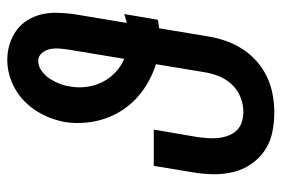

<svg xmlns="http://www.w3.org/2000/svg" viewBox="-146 -638 791 540"><g transform="rotate(-90 250.0 -367.5)"><path d="M204 8Q175 8 147 2Q119 -4 96.5 -19.5Q74 -35 58.5 -58Q43 -81 36.5 -108Q30 -135 30.5 -164Q31 -193 36 -222L54 -331H156L135 -208Q133 -193 132 -178Q131 -163 132.5 -149Q134 -135 139 -121.5Q144 -108 153.5 -98Q163 -88 177 -83.5Q191 -79 206 -79Q227 -79 248 -87.5Q269 -96 284 -112.5Q299 -129 307 -150Q315 -171 318 -192L340 -325Q314 -333 290 -346.5Q266 -360 246 -378Q226 -396 211 -419Q196 -442 187 -468Q178 -494 175.5 -523Q173 -552 177 -580Q181 -601 188.5 -621Q196 -641 207.5 -659.5Q219 -678 235 -694Q251 -710 270.5 -721Q290 -732 310.5 -737.5Q331 -743 352 -743Q375 -743 396 -736.5Q417 -730 434.5 -717.5Q452 -705 463.5 -686.5Q475 -668 480 -647Q485 -626 484.5 -603Q484 -580 481 -557L456 -407Q462 -408 468 -410Q474 -412 481 -414L465 -320Q459 -318 453 -317.5Q447 -317 441 -316L418 -178Q414 -153 405.5 -128.5Q397 -104 382.5 -81.5Q368 -59 347.5 -41Q327 -23 303 -12Q279 -1 253.5 3.5Q228 8 204 8ZM355 -414 381 -571Q383 -584 384 -598Q385 -612 382 -624.5Q379 -637 370.5 -646.5Q362 -656 349 -656Q334 -656 320.5 -646Q307 -636 298.5 -622.5Q290 -609 284.5 -594.5Q279 -580 277 -565Q273 -542 276.5 -518Q280 -494 290.5 -474Q301 -454 317.5 -438.5Q334 -423 355 -414Z"/></g></svg>

Font: Iosevka Slab
Style: Bold Italic
Weight: 700
Italic angle: -9°
Monospace: yes
Designer: Belleve Invis
Foundry: Belleve Invis
Version: Version 11.1.0; ttfautohint (v1.8.3)